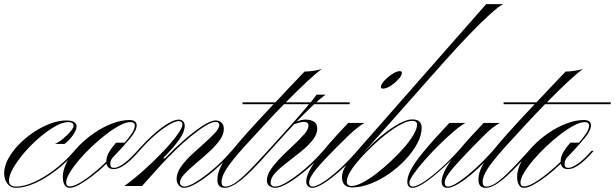

<svg xmlns="http://www.w3.org/2000/svg" viewBox="-64 -894 2956 923"><path d="M12 9Q-13 9 -28.5 -11Q-44 -31 -44 -62Q-44 -94 -25.5 -129Q-7 -164 24.5 -197Q56 -230 95 -256.5Q134 -283 175.5 -299Q217 -315 255 -315Q304 -315 304 -285Q304 -269 286.5 -244Q269 -219 246 -202H200Q220 -211 240.5 -228Q261 -245 275.5 -262.5Q290 -280 290 -290Q290 -307 263 -307Q237 -307 201 -286.5Q165 -266 126 -233Q87 -200 54 -161.5Q21 -123 0 -87Q-21 -51 -21 -25Q-21 3 14 3Q51 3 98 -18Q145 -39 193.5 -75Q242 -111 282 -156L294 -169H304L295 -159Q252 -110 201.5 -72Q151 -34 102 -12.5Q53 9 12 9Z M271 9Q255 9 246.5 -5Q238 -19 238 -44Q238 -78 258 -116Q278 -154 312 -189.5Q346 -225 388 -254Q430 -283 474.5 -300Q519 -317 559 -317Q593 -317 593 -291Q593 -267 562 -229.5Q531 -192 484 -143Q481 -140 479 -138Q466 -124 466 -105Q466 -87 484 -87Q501 -87 528 -105.5Q555 -124 584 -156L596 -169H606L597 -159Q528 -81 483 -81Q453 -81 448 -107Q415 -75 381 -49Q347 -23 318.5 -7Q290 9 271 9ZM272 2Q297 2 344 -30.5Q391 -63 447 -116Q447 -138 457.5 -158Q468 -178 494 -208H535Q558 -234 571 -254.5Q584 -275 584 -290Q584 -307 562 -307Q542 -307 511.5 -291Q481 -275 446.5 -248.5Q412 -222 378 -190Q344 -158 316 -125Q288 -92 271 -63.5Q254 -35 254 -16Q254 2 272 2Z M606 -169H596L608 -182Q664 -244 715 -281.5Q766 -319 796 -319Q808 -319 816 -311Q824 -303 824 -290Q824 -262 800.5 -227Q777 -192 720 -133H729Q772 -178 819.5 -219.5Q867 -261 908 -288Q949 -315 973 -315Q988 -315 1000 -305Q1012 -295 1012 -274Q1012 -246 990.5 -217.5Q969 -189 938 -161Q907 -133 875.5 -106.5Q844 -80 822.5 -57Q801 -34 801 -16Q801 -8 807.5 -2.5Q814 3 822 3Q842 3 878.5 -19.5Q915 -42 958 -78Q1001 -114 1038 -156L1050 -169H1060L1051 -159Q1010 -112 965 -74Q920 -36 882 -13.5Q844 9 821 9Q806 9 795.5 -3.5Q785 -16 785 -34Q785 -62 805.5 -91.5Q826 -121 857 -150Q888 -179 918.5 -206Q949 -233 969.5 -255Q990 -277 990 -293Q990 -308 972 -308Q954 -308 923 -289Q892 -270 854 -239Q816 -208 778 -171Q740 -134 707 -98L619 0H534Q581 -34 630 -78Q679 -122 720.5 -166Q762 -210 787.5 -245Q813 -280 813 -295Q813 -312 795 -312Q779 -312 749 -294.5Q719 -277 684.5 -247.5Q650 -218 618 -182Z M1107 -185Q1049 -120 1025 -82.5Q1001 -45 1001 -20Q1001 3 1019 3Q1038 3 1062 -12Q1086 -27 1121.5 -61.5Q1157 -96 1211 -156L1223 -169H1233L1224 -159Q1143 -67 1095.5 -29Q1048 9 1016 9Q981 9 981 -30Q981 -91 1050 -169Q1069 -192 1086 -212Q1103 -232 1124 -255.5Q1145 -279 1175.5 -312Q1206 -345 1251 -393H1102V-402H1260Q1288 -432 1322.5 -468.5Q1357 -505 1400 -550Q1417 -550 1439 -553Q1461 -556 1483 -562Q1456 -543 1411 -501Q1366 -459 1310 -402H1617V-393H1301Q1256 -347 1207 -294Q1158 -241 1107 -185Z M1259 3Q1280 3 1317 -19.5Q1354 -42 1397 -78Q1440 -114 1478 -156L1490 -169H1500L1491 -159Q1450 -112 1404.5 -74Q1359 -36 1320.5 -13.5Q1282 9 1258 9Q1245 9 1232 0.5Q1219 -8 1219 -27Q1219 -53 1239 -81.5Q1259 -110 1289 -140Q1319 -170 1349 -198Q1379 -226 1399 -249.5Q1419 -273 1419 -290Q1419 -308 1397 -308Q1387 -308 1374.5 -304.5Q1362 -301 1350 -297Q1306 -250 1246 -183L1233 -169H1223L1235 -182Q1327 -283 1383.5 -348Q1440 -413 1458 -439H1501Q1475 -420 1441.5 -388.5Q1408 -357 1362 -310Q1373 -314 1383 -316.5Q1393 -319 1405 -319Q1430 -319 1445.5 -309Q1461 -299 1461 -276Q1461 -248 1438.5 -220Q1416 -192 1382.5 -165Q1349 -138 1315.5 -112.5Q1282 -87 1259.5 -63Q1237 -39 1237 -17Q1237 3 1259 3Z M1437 9Q1425 9 1416.5 0.5Q1408 -8 1408 -21Q1408 -59 1456 -125.5Q1504 -192 1610 -303H1688Q1675 -296 1656.5 -281.5Q1638 -267 1615 -246Q1544 -177 1501.5 -132Q1459 -87 1440.5 -60Q1422 -33 1422 -17Q1422 3 1438 3Q1456 3 1489.5 -18.5Q1523 -40 1563.5 -76.5Q1604 -113 1642 -156L1654 -169H1664L1655 -159Q1612 -110 1569.5 -72Q1527 -34 1492 -12.5Q1457 9 1437 9ZM1857 -552Q1868 -552 1868 -544Q1868 -531 1851.5 -513Q1835 -495 1814 -481.5Q1793 -468 1777 -468Q1767 -468 1767 -476Q1767 -488 1783.5 -506Q1800 -524 1821.5 -538Q1843 -552 1857 -552Z M1918 -320Q1963 -320 1963 -280Q1963 -244 1942 -204.5Q1921 -165 1886 -127.5Q1851 -90 1807.5 -59.5Q1764 -29 1717.5 -11Q1671 7 1629 7Q1627 7 1626 7Q1580 5 1580 -43Q1580 -66 1595.5 -93Q1611 -120 1649 -164L2273 -874H2355Q2334 -864 2291.5 -825.5Q2249 -787 2194 -730Q2139 -673 2079 -606L1706 -185Q1689 -166 1675 -150Q1683 -159 1692 -168Q1733 -212 1775.5 -246Q1818 -280 1855 -300Q1892 -320 1918 -320ZM1917 -313Q1885 -313 1826.5 -274Q1768 -235 1697 -163Q1649 -114 1626 -79Q1603 -44 1603 -21Q1603 0 1627 0Q1648 0 1678.5 -16Q1709 -32 1744.5 -59Q1780 -86 1814.5 -118.5Q1849 -151 1878 -184Q1907 -217 1924 -246.5Q1941 -276 1941 -295Q1941 -313 1917 -313Z M2088 9Q2059 9 2059 -21Q2059 -59 2106 -125Q2041 -61 1992.5 -26Q1944 9 1919 9Q1907 9 1900.5 1Q1894 -7 1894 -20Q1894 -46 1912.5 -80.5Q1931 -115 1975 -168Q2019 -221 2096 -303H2174Q2152 -292 2118 -263Q2084 -234 2047 -197.5Q2010 -161 1977.5 -124Q1945 -87 1924.5 -57.5Q1904 -28 1904 -16Q1904 3 1920 3Q1939 3 1974.5 -20.5Q2010 -44 2055 -84.5Q2100 -125 2147 -177Q2190 -229 2261 -303H2339Q2326 -296 2307.5 -282.5Q2289 -269 2266 -246Q2196 -176 2154 -131Q2112 -86 2093 -59.5Q2074 -33 2074 -17Q2074 3 2089 3Q2107 3 2140 -19Q2173 -41 2213.5 -77Q2254 -113 2293 -156L2305 -169H2315L2306 -159Q2263 -110 2220.5 -72Q2178 -34 2143 -12.5Q2108 9 2088 9Z M2362 -185Q2304 -120 2280 -82.5Q2256 -45 2256 -20Q2256 3 2274 3Q2293 3 2317 -12Q2341 -27 2376.5 -61.5Q2412 -96 2466 -156L2478 -169H2488L2479 -159Q2398 -67 2350.5 -29Q2303 9 2271 9Q2236 9 2236 -30Q2236 -91 2305 -169Q2324 -192 2341 -212Q2358 -232 2379 -255.5Q2400 -279 2430.5 -312Q2461 -345 2506 -393H2357V-402H2515Q2543 -432 2577.5 -468.5Q2612 -505 2655 -550Q2672 -550 2694 -553Q2716 -556 2738 -562Q2711 -543 2666 -501Q2621 -459 2565 -402H2872V-393H2556Q2511 -347 2462 -294Q2413 -241 2362 -185Z M2455 9Q2439 9 2430.5 -5Q2422 -19 2422 -44Q2422 -78 2442 -116Q2462 -154 2496 -189.5Q2530 -225 2572 -254Q2614 -283 2658.5 -300Q2703 -317 2743 -317Q2777 -317 2777 -291Q2777 -267 2746 -229.5Q2715 -192 2668 -143Q2665 -140 2663 -138Q2650 -124 2650 -105Q2650 -87 2668 -87Q2685 -87 2712 -105.5Q2739 -124 2768 -156L2780 -169H2790L2781 -159Q2712 -81 2667 -81Q2637 -81 2632 -107Q2599 -75 2565 -49Q2531 -23 2502.5 -7Q2474 9 2455 9ZM2456 2Q2481 2 2528 -30.5Q2575 -63 2631 -116Q2631 -138 2641.5 -158Q2652 -178 2678 -208H2719Q2742 -234 2755 -254.5Q2768 -275 2768 -290Q2768 -307 2746 -307Q2726 -307 2695.5 -291Q2665 -275 2630.5 -248.5Q2596 -222 2562 -190Q2528 -158 2500 -125Q2472 -92 2455 -63.5Q2438 -35 2438 -16Q2438 2 2456 2Z"/></svg>

Font: Ballet 16pt
Style: Regular
Weight: 400
Designer: Maximiliano R. Sproviero
Foundry: Omnibus-Type
Version: Version 1.100; ttfautohint (v1.8.3)